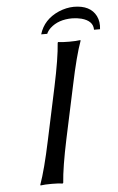

<svg xmlns="http://www.w3.org/2000/svg" viewBox="-56 -842 544 884"><g transform="rotate(-5 216.0 -400.0)"><path d="M158.7 -689.9Q178.7 -757.3 249.5 -788.1Q284.2 -802.7 318.8 -803.2Q395.5 -803.2 421.9 -751Q435.1 -724.1 430.7 -689.9H402.8Q403.3 -731 349.6 -745.6Q330.1 -750.5 307.6 -751Q243.2 -751 205.1 -715.8Q192.4 -703.6 186.5 -689.9ZM198.7 -444.8Q226.1 -573.7 231 -645L233.9 -647.9Q251.5 -645 284.2 -645Q316.9 -645 335.9 -647.9L336.9 -645Q312.5 -578.1 284.7 -444.8L232.4 -200.2Q205.1 -71.3 200.2 0L197.3 2.9Q179.7 0 147 0Q114.3 0 95.2 2.9L94.2 0Q118.7 -68.4 146.5 -200.2Z"/></g></svg>

Font: Linux Biolinum Slanted O
Style: Slanted
Weight: 400
Designer: Philipp H. Poll
Foundry: Philipp H. Poll
Version: Version 1.0.4